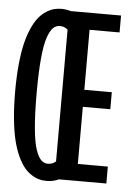

<svg xmlns="http://www.w3.org/2000/svg" viewBox="-52 -746 554 797"><g transform="rotate(5 225.0 -347.5)"><path d="M172 11Q155.5 11 140.5 7Q125.5 3 109 -7.5Q92.5 -18 78.5 -35Q64.5 -52 51.5 -80Q38.5 -108 29.5 -144.5Q20.5 -181 15.2 -233Q10 -285 10 -348Q10 -410.5 15.2 -462.5Q20.5 -514.5 29.5 -551Q38.5 -587.5 51.5 -615.5Q64.5 -643.5 78.5 -660.2Q92.5 -677 109 -687.5Q125.5 -698 140.5 -702Q155.5 -706 172 -706Q192 -706 211 -700H420.5V-629.5H295.5V-379.5H410V-308.5H295.5V-70.5H420.5V0H222.5Q200.5 11 172 11ZM172 -60.5Q190 -60.5 204.5 -73V-622Q190.5 -634.5 172 -634.5Q155.5 -634.5 143.5 -623Q131.5 -611.5 121 -581.8Q110.5 -552 105 -493.5Q99.5 -435 99.5 -348Q99.5 -261 105 -202Q110.5 -143 121 -113.2Q131.5 -83.5 143.5 -72Q155.5 -60.5 172 -60.5Z"/></g></svg>

Font: League Mono Condensed
Style: Regular
Weight: 400
Width: 1
Designer: Tyler Finck
Foundry: The League of Moveable Type / Tyler Finck
Version: Version 2.210